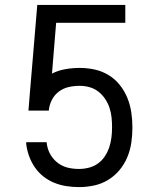

<svg xmlns="http://www.w3.org/2000/svg" viewBox="-20 -755 640 783"><path d="M302 8Q276 8 250.5 4Q225 0 201.5 -9.5Q178 -19 157.5 -35Q137 -51 122.5 -72Q108 -93 99 -117.5Q90 -142 87 -167V-175H170L172 -162Q176 -140 188 -121Q200 -102 218 -89Q236 -76 257.5 -71Q279 -66 302 -66Q322 -66 342 -71Q362 -76 379 -88Q396 -100 407.5 -117.5Q419 -135 425.5 -154.5Q432 -174 434.5 -194.5Q437 -215 437 -235Q437 -256 435 -276Q433 -296 426.5 -315.5Q420 -335 408.5 -352Q397 -369 381 -381.5Q365 -394 345 -399.5Q325 -405 305 -405Q282 -405 260 -400Q238 -395 220 -381.5Q202 -368 191.5 -347.5Q181 -327 179 -304H96L102 -378L114 -520L132 -735H491V-662H209L206 -626L192 -455Q218 -468 247 -473Q276 -478 305 -478Q336 -478 366 -471.5Q396 -465 422.5 -449Q449 -433 468.5 -408.5Q488 -384 499.5 -355.5Q511 -327 515.5 -296.5Q520 -266 520 -235Q520 -204 515.5 -173Q511 -142 499 -113.5Q487 -85 467 -61Q447 -37 420.5 -21Q394 -5 363.5 1.5Q333 8 302 8Z"/></svg>

Font: Nova
Style: Regular
Weight: 400
Monospace: yes
Designer: Belleve Invis
Foundry: Belleve Invis
Version: Version 24.1.4; ttfautohint (v1.8.4)